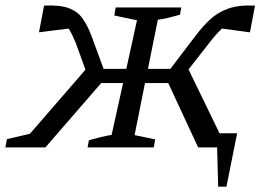

<svg xmlns="http://www.w3.org/2000/svg" viewBox="-33 -552 989 719"><path d="M-13 0 -7 -31 79 -51 287 -291 250 -393Q244 -406 238 -419.5Q232 -433 224 -445L113 -431L132 -531Q191 -534 224.5 -521.5Q258 -509 276.5 -482.5Q295 -456 309 -419L355 -294H440L480 -476L395 -494L400 -524H646L641 -497Q617 -490 598.5 -485.5Q580 -481 558 -478L521 -294H605L700 -419Q725 -452 753 -478.5Q781 -505 821 -519.5Q861 -534 922 -531L903 -431L798 -445Q776 -424 752 -393L673 -292L789 -53H855L815 147H784L780 0H709L597 -241H510L471 -46L548 -30L543 0H295L300 -27Q326 -34 344 -38.5Q362 -43 385 -47L428 -241H346L137 0Z"/></svg>

Font: Piazzolla SC
Style: Italic
Weight: 400
Italic angle: -11.3°
Designer: Juan Pablo del Peral
Foundry: Huerta Tipografica
Version: Version 1.330